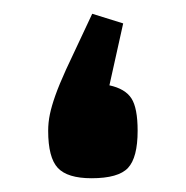

<svg xmlns="http://www.w3.org/2000/svg" viewBox="-20 -253 270 279"><path d="M114 -233 159 -219 139 -129Q162 -124 171 -110Q180 -96 180 -63Q180 -24 166 -9Q152 6 113 6Q78 6 64 -9Q50 -24 50 -63Q50 -75 52.5 -87Q55 -99 60.5 -114.5Q66 -130 76 -152Z"/></svg>

Font: Changa ExtraLight
Style: Regular
Weight: 400
Version: Version 3.002; ttfautohint (v1.8.2)